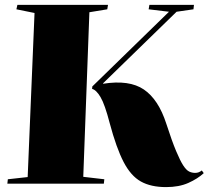

<svg xmlns="http://www.w3.org/2000/svg" viewBox="-20 -750 860 784"><path d="M658 14Q596 14 555 -9Q514 -32 484.5 -89Q455 -146 428 -247Q408 -324 390.5 -353.5Q373 -383 356 -387L357 -397L670 -702L587 -712L590 -730H772L770 -712L701 -702L401 -410V-408Q508 -425 567.5 -384.5Q627 -344 659 -245Q682 -174 699 -133.5Q716 -93 728.5 -74Q741 -55 752.5 -49.5Q764 -44 777 -44Q792 -44 804 -54L812 -43Q787 -20 749 -3Q711 14 658 14ZM10 0 12 -18 93 -27 121 -697 47 -712 51 -730H421L418 -712L345 -700L320 -28L406 -18L404 0Z"/></svg>

Font: Literata 72pt Black
Style: Italic
Weight: 900
Italic angle: -2°
Designer: Latin by Veronika Burian and Jose Scaglione. Greek by Irene Vlachou. Cyrillic by Vera Evstafieva
Foundry: TypeTogether
Version: Version 3.002